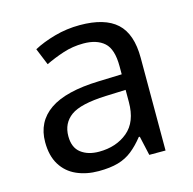

<svg xmlns="http://www.w3.org/2000/svg" viewBox="-87 -633 735 730"><g transform="rotate(-15 280.5 -267.5)"><path d="M288 -545Q386 -545 433 -502Q480 -459 480 -365V0H416L399 -76H395Q372 -47 347.5 -27.5Q323 -8 291.5 1Q260 10 215 10Q167 10 128.5 -7Q90 -24 68 -59.5Q46 -95 46 -149Q46 -229 109 -272.5Q172 -316 303 -320L394 -323V-355Q394 -422 365 -448Q336 -474 283 -474Q241 -474 203 -461.5Q165 -449 132 -433L105 -499Q140 -518 188 -531.5Q236 -545 288 -545ZM314 -259Q214 -255 175.5 -227Q137 -199 137 -148Q137 -103 164.5 -82Q192 -61 235 -61Q303 -61 348 -98.5Q393 -136 393 -214V-262Z"/></g></svg>

Font: loriya15
Style: Book
Weight: 400
Designer: Jelle Bosma - Monotype Design Team
Foundry: Monotype Imaging Inc.
Version: Version 2.003